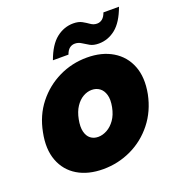

<svg xmlns="http://www.w3.org/2000/svg" viewBox="-125 -782 829 893"><g transform="rotate(-20 289.0 -335.5)"><path d="M236 7Q162 7 110 -24Q58 -55 36 -113Q14 -171 30 -250Q45 -329 90.5 -386.5Q136 -444 201 -475.5Q266 -507 340 -507Q414 -507 466.5 -475.5Q519 -444 541.5 -386.5Q564 -329 549 -250Q533 -171 487 -113Q441 -55 375.5 -24Q310 7 236 7ZM265 -142Q287 -142 309 -154Q331 -166 348 -190Q365 -214 372 -250Q379 -286 372 -310Q365 -334 348.5 -346Q332 -358 310 -358Q288 -358 267 -346Q246 -334 230 -310Q214 -286 207 -250Q200 -214 206 -190Q212 -166 227.5 -154Q243 -142 265 -142ZM188 -549Q213 -618 251 -648Q289 -678 335 -678Q361 -678 378 -668.5Q395 -659 409 -649Q423 -639 440 -639Q455 -639 466.5 -648.5Q478 -658 485 -678H562Q537 -609 499.5 -579Q462 -549 416 -549Q390 -549 373 -558.5Q356 -568 341.5 -577.5Q327 -587 310 -587Q295 -587 283.5 -578Q272 -569 265 -549Z"/></g></svg>

Font: Albert Sans Black
Style: Italic
Weight: 900
Italic angle: -11.25°
Designer: Andreas Rasmussen
Foundry: a.Foundry
Version: Version 1.025